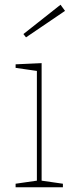

<svg xmlns="http://www.w3.org/2000/svg" viewBox="-20 -792 318 812"><path d="M156 -21 149 -29 246 -15V0H46V-15L143 -29L136 -21V-499L143 -491L46 -505V-520L156 -525ZM90 -634 79 -648 236 -772 255 -746Z"/></svg>

Font: Bitter Thin Thin
Style: Regular
Weight: 250
Version: Version 2.002